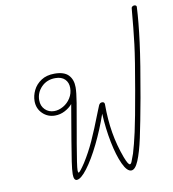

<svg xmlns="http://www.w3.org/2000/svg" viewBox="-95 -980 954 1058"><g transform="rotate(-10 382.0 -450.5)"><path d="M740 -885Q736 -804 721.5 -691.5Q707 -579 673 -389Q648 -251 631 -172.5Q614 -94 595 -49Q576 -4 554 -4Q530 -4 507.5 -52.5Q485 -101 469.5 -178.5Q454 -256 450 -340Q421 -256 383 -178.5Q345 -101 308.5 -53Q272 -5 249 -5Q232 -5 232 -40Q232 -62 239 -110Q246 -158 257 -222Q271 -300 291 -422Q274 -402 248 -388.5Q222 -375 193 -375Q152 -375 123.5 -403Q95 -431 95 -473Q95 -503 109.5 -533Q124 -563 154 -583Q184 -603 229 -603Q283 -603 307 -577.5Q331 -552 331 -509Q331 -481 321.5 -422.5Q312 -364 293 -258L283 -201Q262 -79 262 -56Q262 -43 266 -43Q273 -43 304 -90Q337 -142 363.5 -200Q390 -258 430 -361L441 -388Q447 -402 460 -402Q474 -402 474 -388Q474 -301 486.5 -227.5Q499 -154 525 -84Q542 -39 552 -39Q558 -39 563 -51Q568 -63 579 -94Q593 -140 608.5 -209.5Q624 -279 651 -434Q681 -604 691 -686Q701 -768 711 -884Q711 -889 716 -893Q721 -897 728 -897Q733 -897 737 -894Q741 -891 740 -885ZM301 -511Q301 -541 282.5 -559.5Q264 -578 229 -578Q182 -578 151.5 -547Q121 -516 121 -473Q121 -441 141.5 -420.5Q162 -400 193 -400Q218 -400 243.5 -414.5Q269 -429 285 -454.5Q301 -480 301 -511Z"/></g></svg>

Font: Mali ExtraLight
Style: Italic
Weight: 275
Italic angle: -10°
Version: Version 1.000; ttfautohint (v1.6)